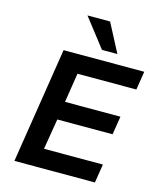

<svg xmlns="http://www.w3.org/2000/svg" viewBox="-135 -1035 944 1131"><g transform="rotate(15 337.5 -469.5)"><path d="M62 0 173 -705H665L647 -592H288L260 -413H598L580 -301H243L212 -114H571L553 0ZM391 -765 256 -939H394L485 -765Z"/></g></svg>

Font: Nunito Sans 6pt
Style: Bold Italic
Weight: 700
Italic angle: -9°
Version: Version 3.101;gftools[0.9.27]